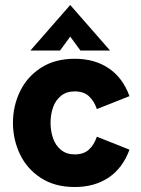

<svg xmlns="http://www.w3.org/2000/svg" viewBox="-20 -740 566 771"><path d="M32 -247Q32 -313.5 60 -372.2Q88 -431 144 -467.5Q200 -504 280 -504Q359.5 -504 416 -466.2Q472.5 -428.5 500 -354L369 -302Q357.5 -335.5 336.5 -354.2Q315.5 -373 280 -373Q247 -373 225 -355.2Q203 -337.5 193 -308.8Q183 -280 183 -247Q183 -213.5 193 -184.8Q203 -156 225 -138Q247 -120 280 -120Q315.5 -120 336.5 -138.8Q357.5 -157.5 369 -191L500 -139Q472.5 -64.5 416 -26.8Q359.5 11 280 11Q200 11 144 -25.5Q88 -62 60 -121Q32 -180 32 -247ZM262 -720 422 -537H303L262 -593L221 -537H102Z"/></svg>

Font: HK Grotesk Black
Style: Regular
Weight: 900
Designer: Alfredo Marco Pradil
Foundry: Hanken Design Co.
Version: Version 3.001